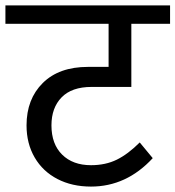

<svg xmlns="http://www.w3.org/2000/svg" viewBox="-40 -709 648 709"><path d="M150 -246Q150 -177 189.5 -138Q229 -99 296 -99Q350 -99 391.5 -119.5Q433 -140 476 -183L524 -125Q427 -20 296 -20Q226 -20 172 -48Q118 -76 88 -127.5Q58 -179 58 -246Q58 -343 118 -402.5Q178 -462 285 -462H361V-621H-20V-689H588V-621H445V-388H298Q225 -388 187.5 -349.5Q150 -311 150 -246Z"/></svg>

Font: FiraGOUPP
Style: Medium
Weight: 400
Designer: bBox Type
Foundry: bBox Type GmbH
Version: Version 1.001